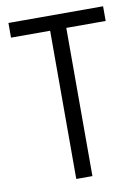

<svg xmlns="http://www.w3.org/2000/svg" viewBox="-77 -703 550 755"><g transform="rotate(-10 198.5 -325.0)"><path d="M387.7 -591.8H230.5V0H166V-591.8H9.8V-650.4H387.7Z"/></g></svg>

Font: Lohit Devanagari
Style: Regular
Weight: 400
Version: 2.95.4